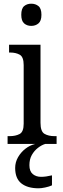

<svg xmlns="http://www.w3.org/2000/svg" viewBox="-20 -778 338 1038"><path d="M149 -638Q126 -638 110.5 -651.5Q95 -665 95 -698Q95 -732 110.5 -745Q126 -758 149 -758Q172 -758 188 -745Q204 -732 204 -698Q204 -665 188 -651.5Q172 -638 149 -638ZM21 0V-42H33Q64 -42 86 -53.5Q108 -65 108 -109V-426Q108 -470 87 -482Q66 -494 35 -494H29V-536H199V-114Q199 -67 220.5 -54.5Q242 -42 274 -42H286V0ZM189 240Q129 240 95.5 213.5Q62 187 62 130Q62 99 77.5 72Q93 45 117.5 26Q142 7 171 0H225Q205 6 185 21.5Q165 37 152 60Q139 83 139 115Q139 148 157 163Q175 178 202 178Q215 178 229.5 176Q244 174 261 170V224Q246 231 224.5 235.5Q203 240 189 240Z"/></svg>

Font: Noto Serif Khmer SemiCondensed
Style: Regular
Weight: 400
Width: 4
Designer: Danh Hong and the Monotype Design Team
Foundry: Monotype Imaging Inc.
Version: Version 2.004; ttfautohint (v1.8.4.7-5d5b)